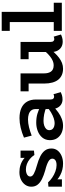

<svg xmlns="http://www.w3.org/2000/svg" viewBox="706 -1432 740 2191"><g transform="rotate(-90 1075.5 -336.0)"><path d="M304 14Q270 14 236.5 6Q203 -2 173.5 -17.5Q144 -33 119 -55Q94 -77 76 -105L125 -106V1H41V-153L90 -157Q112 -132 145 -109.5Q178 -87 215.5 -73.5Q253 -60 287 -60Q311 -60 327 -65.5Q343 -71 352 -82Q361 -93 361 -108Q361 -121 353.5 -132Q346 -143 330 -152.5Q314 -162 288.5 -171.5Q263 -181 226 -190Q170 -206 128.5 -226.5Q87 -247 64 -276.5Q41 -306 41 -348Q41 -386 62 -416.5Q83 -447 120 -465.5Q157 -484 208 -484Q252 -484 291.5 -470.5Q331 -457 362.5 -431Q394 -405 414 -367L370 -366V-471H453V-318L403 -313Q384 -343 357 -365Q330 -387 299.5 -398.5Q269 -410 238 -410Q215 -410 196.5 -404Q178 -398 167.5 -387Q157 -376 157 -361Q157 -348 165 -338Q173 -328 189.5 -319Q206 -310 230.5 -301Q255 -292 288 -283Q343 -268 386 -246.5Q429 -225 453 -194Q477 -163 477 -118Q477 -78 454 -48.5Q431 -19 392 -2.5Q353 14 304 14Z M1036 8Q1006 8 981 -7Q956 -22 941.5 -51Q927 -80 927 -121V-299Q927 -330 911 -349.5Q895 -369 868 -377.5Q841 -386 808 -386Q767 -386 720 -374.5Q673 -363 624 -344L601 -432Q657 -456 714 -469.5Q771 -483 823 -483Q892 -483 939.5 -461Q987 -439 1011.5 -397Q1036 -355 1036 -294V-131Q1036 -108 1045 -98Q1054 -88 1068 -88Q1077 -88 1084.5 -90.5Q1092 -93 1097 -95L1120 -12Q1109 -6 1086.5 1Q1064 8 1036 8ZM736 14Q692 14 654.5 -3Q617 -20 594.5 -53.5Q572 -87 572 -137Q573 -188 601.5 -222.5Q630 -257 675.5 -274.5Q721 -292 770 -292Q830 -292 873.5 -278.5Q917 -265 963 -243V-170Q910 -194 867.5 -201.5Q825 -209 792 -209Q764 -209 740 -201.5Q716 -194 701 -179Q686 -164 686 -141Q686 -121 697.5 -107.5Q709 -94 727.5 -88Q746 -82 767 -82Q790 -82 821.5 -92Q853 -102 889.5 -123.5Q926 -145 963 -179L961 -102Q926 -67 889 -40.5Q852 -14 814 0Q776 14 736 14Z M1387 14Q1347 14 1315.5 0Q1284 -14 1262.5 -40.5Q1241 -67 1229.5 -108Q1218 -149 1218 -202V-471H1334V-204Q1334 -179 1339 -159Q1344 -139 1354.5 -124Q1365 -109 1383 -101Q1401 -93 1428 -93Q1452 -93 1477 -103.5Q1502 -114 1528 -134.5Q1554 -155 1580.5 -184.5Q1607 -214 1633 -251V-160Q1601 -118 1571 -85.5Q1541 -53 1511.5 -31Q1482 -9 1451.5 2.5Q1421 14 1387 14ZM1129 -379V-471H1313V-379ZM1697 10Q1662 10 1635.5 -5Q1609 -20 1593.5 -49Q1578 -78 1578 -119V-471H1693V-129Q1693 -106 1702.5 -96Q1712 -86 1724 -86Q1734 -86 1741 -88Q1748 -90 1753 -93L1778 -10Q1765 -3 1743.5 3.5Q1722 10 1697 10ZM1496 -379V-471H1678V-379Z M1920 -28V-686H2036V-28ZM1819 0V-92H2140V0ZM1819 -594V-686H2029V-594Z"/></g></svg>

Font: BioRhyme SemiBold
Style: Regular
Weight: 600
Designer: Aoife Mooney
Foundry: Aoife Mooney Type
Version: Version 1.600;gftools[0.9.33]